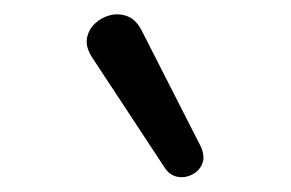

<svg xmlns="http://www.w3.org/2000/svg" viewBox="-20 -788 401 265"><path d="M207 -557 107 -709Q98 -723 100 -735Q102 -747 111 -755.5Q120 -764 132 -767Q144 -770 156 -765.5Q168 -761 176 -745L257 -586Q263 -573 259.5 -563Q256 -553 246 -547.5Q236 -542 225 -544Q214 -546 207 -557Z"/></svg>

Font: Nunito Medium
Style: Regular
Weight: 500
Designer: Vernon Adams
Foundry: Vernon Adams
Version: Version 3.602